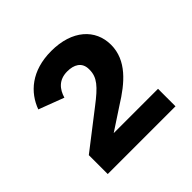

<svg xmlns="http://www.w3.org/2000/svg" viewBox="-110 -800 567 567"><g transform="rotate(-45 173.5 -516.5)"><path d="M318 -402H133L203 -448C261 -484 312 -527 312 -592C312 -657 261 -704 174 -704C91 -704 44 -661 25 -609L104 -579C112 -606 129 -628 165 -628C192 -628 215 -617 215 -587V-585C215 -553 197 -533 150 -497L35 -408V-329H318Z"/></g></svg>

Font: IBM Plex Devanagari Medium
Style: Regular
Weight: 600
Designer: Mike Abbink, Paul van der Laan, Pieter van Rosmalen, Erin McLaughlin
Foundry: Bold Monday
Version: Version 1.0